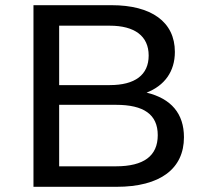

<svg xmlns="http://www.w3.org/2000/svg" viewBox="-20 -720 787 740"><path d="M429 0C598 0 689 -70 689 -191C689 -282 640 -340 545 -363C614 -390 654 -444 654 -520C654 -636 563 -700 410 -700H109V0ZM427 -316C534 -316 588 -279 588 -199C588 -119 534 -79 427 -79H208V-316ZM403 -621C499 -621 553 -581 553 -506C553 -431 500 -392 403 -392H208V-621Z"/></svg>

Font: Malon Grotesk Med
Style: Regular
Weight: 500
Designer: Julieta Ulanovsky
Foundry: Julieta Ulanovsky
Version: Version 7.200